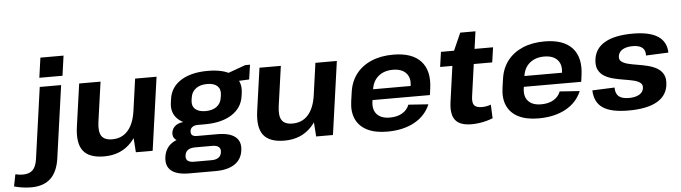

<svg xmlns="http://www.w3.org/2000/svg" viewBox="-198 -987 5005 1412"><g transform="rotate(-5 2305.0 -281.5)"><path d="M-18.4 190.1Q-48.2 190.1 -80.5 185.6Q-112.8 181.1 -143.6 172.5L-126.1 83.9Q-112.2 87.4 -98.7 89.3Q-85.3 91.3 -72.4 91.3Q-23.7 91.3 1.4 66.7Q26.6 42.1 34.5 -12.6L108.4 -540H266.3L191.3 -5.9Q177.3 92.9 125.6 141.5Q74 190.1 -18.4 190.1ZM302.9 -754.4 282.3 -607.4H111.3L132 -754.4Z M516 -247.2Q506 -175 527.6 -142.5Q549.1 -109.9 606.2 -109.9Q677.6 -109.9 721.6 -159.4Q765.7 -208.8 779.1 -301.7L847.4 -382.7L837.4 -312.6Q815.4 -156.5 738.1 -73.2Q660.8 10.1 536.9 10.1Q426.2 10.1 382.1 -46.8Q338 -103.7 355.1 -225L399.5 -540H557.3ZM894.8 0H770.8L759.5 -161.4L812.5 -540H970.8Z M1294.6 -160.5Q1171.9 -160.5 1109.3 -208.6Q1046.6 -256.7 1059.1 -342.8L1062.6 -367.3Q1074.6 -454.4 1150.5 -502.3Q1226.4 -550.1 1349.1 -550.1Q1471.8 -550.1 1534.3 -502.3Q1596.7 -454.4 1584.6 -367.3L1581.2 -342.8Q1568.7 -256.7 1493 -208.6Q1417.3 -160.5 1294.6 -160.5ZM1147 189.1Q1058.1 189.1 1016.5 155Q974.8 120.9 983.8 54.2Q992.8 -11.4 1042.8 -45.8Q1092.7 -80.1 1184.1 -80.1H1380.3Q1469.2 -80.1 1511.4 -46Q1553.6 -12 1544.5 54.2Q1535.5 120.9 1483.5 155Q1431.6 189.1 1342.7 189.1ZM1319.9 106.7Q1386.5 106.7 1394 54.2Q1397.4 28.5 1382.4 15.4Q1367.3 2.3 1334.2 2.3H1208.4Q1140.3 2.3 1132.9 54.2Q1124.4 107.7 1194.1 106.7ZM1135.4 -48.9Q1091.9 -48.9 1069.3 -68.4Q1046.7 -87.9 1050.7 -120.3Q1055.7 -153.8 1082.7 -172.8Q1109.8 -191.8 1155.9 -191.8H1298.6L1294.6 -160.5H1242.2Q1217.8 -160.5 1202.6 -150.1Q1187.5 -139.7 1185 -120.3Q1183 -100 1193.5 -90Q1203.9 -80.1 1229.3 -80.1H1282.7L1278.7 -48.9ZM1307.8 -256.8Q1359.2 -256.8 1390.4 -280Q1421.6 -303.3 1427.5 -345.8L1430.5 -364.8Q1436.4 -407.3 1411.9 -430.8Q1387.4 -454.3 1335.9 -454.3Q1285.5 -454.3 1253.4 -430.8Q1221.2 -407.3 1215.3 -364.8L1212.3 -345.8Q1206.4 -303.7 1231.9 -280.3Q1257.4 -256.8 1307.8 -256.8ZM1461.8 -508.2 1628.1 -568.3H1663.1L1647.4 -460.6L1453.7 -451.7Z M1847 -247.2Q1837 -175 1858.6 -142.5Q1880.1 -109.9 1937.2 -109.9Q2008.6 -109.9 2052.6 -159.4Q2096.7 -208.8 2110.1 -301.7L2178.4 -382.7L2168.4 -312.6Q2146.4 -156.5 2069.1 -73.2Q1991.8 10.1 1867.9 10.1Q1757.2 10.1 1713.1 -46.8Q1669 -103.7 1686.1 -225L1730.5 -540H1888.3ZM2225.8 0H2101.8L2090.5 -161.4L2143.5 -540H2301.8Z M2625.9 10.1Q2538 10.1 2479.4 -19Q2420.9 -48.1 2395.4 -103.3Q2370 -158.4 2381.1 -236.1L2390.9 -303.9Q2401.9 -380.6 2444.6 -435.7Q2487.4 -490.9 2557.2 -520.5Q2627.1 -550.1 2717.6 -550.1Q2857.4 -550.1 2922 -479.3Q2986.6 -408.5 2968 -276.9L2961.6 -230.5H2509.2L2520.4 -309.4H2848L2822.7 -279.1L2826.6 -311Q2835.1 -371 2802.8 -405.2Q2770.5 -439.5 2706 -439.5Q2641.1 -439.5 2599.4 -404.7Q2557.7 -370 2549.2 -308.5L2536.3 -218.8Q2528.4 -158.3 2559.7 -124.8Q2591 -91.3 2654.5 -91.3Q2708.9 -91.3 2746 -113.3Q2783.2 -135.3 2797.6 -173.9L2944.7 -163.7Q2909.5 -80 2826.5 -35Q2743.5 10.1 2625.9 10.1Z M3249.4 10.1Q3162.9 10.1 3129.2 -32.9Q3095.6 -75.9 3108.1 -166.4L3157.4 -518.4L3223.8 -668.4H3336.3L3270.1 -195.8Q3263.1 -148.4 3278.1 -128.8Q3293.1 -109.3 3335.5 -109.3Q3351 -109.3 3367.9 -112.1Q3384.7 -114.9 3401.7 -121.4L3406.2 -20.5Q3385 -11.8 3358.3 -4.7Q3331.7 2.5 3303.8 6.3Q3275.9 10.1 3249.4 10.1ZM3070.3 -540H3454.9L3439.1 -429.8H3054.6Z M3742.9 10.1Q3655 10.1 3596.4 -19Q3537.9 -48.1 3512.4 -103.3Q3487 -158.4 3498.1 -236.1L3507.9 -303.9Q3518.9 -380.6 3561.6 -435.7Q3604.4 -490.9 3674.2 -520.5Q3744.1 -550.1 3834.6 -550.1Q3974.4 -550.1 4039 -479.3Q4103.6 -408.5 4085 -276.9L4078.6 -230.5H3626.2L3637.4 -309.4H3965L3939.7 -279.1L3943.6 -311Q3952.1 -371 3919.8 -405.2Q3887.5 -439.5 3823 -439.5Q3758.1 -439.5 3716.4 -404.7Q3674.7 -370 3666.2 -308.5L3653.3 -218.8Q3645.4 -158.3 3676.7 -124.8Q3708 -91.3 3771.5 -91.3Q3825.9 -91.3 3863 -113.3Q3900.2 -135.3 3914.6 -173.9L4061.7 -163.7Q4026.5 -80 3943.5 -35Q3860.5 10.1 3742.9 10.1Z M4408 10.1Q4279.1 10.1 4218.5 -30.9Q4157.8 -72 4154.7 -160.6L4319.2 -167.3Q4319.2 -123.1 4342.9 -102.3Q4366.6 -81.5 4418 -81.5Q4465.4 -81.5 4494.1 -98Q4522.7 -114.6 4526.7 -143.7Q4530.6 -169.9 4512.8 -184Q4495 -198.2 4463.5 -205.6Q4431.9 -213 4394.1 -219Q4356.3 -225 4318.8 -234Q4281.2 -243 4251.5 -260.5Q4221.7 -278.1 4206.2 -308.6Q4190.6 -339.2 4197.6 -388.7Q4209.2 -468.4 4282.4 -509.5Q4355.6 -550.6 4488 -550.6Q4609.9 -550.6 4671.9 -510Q4733.9 -469.5 4736 -388.8L4570 -381.7Q4573 -419.3 4549.7 -439.2Q4526.5 -459 4479 -459Q4432.2 -459 4403.7 -442.2Q4375.3 -425.4 4370.9 -394.9Q4366.9 -368.6 4384.7 -354.5Q4402.5 -340.4 4434.1 -332.7Q4465.6 -325 4503.4 -319.1Q4541.2 -313.1 4578.5 -303.8Q4615.8 -294.5 4645.9 -277Q4675.9 -259.4 4691.4 -228.9Q4706.9 -198.4 4699.9 -148.8Q4688.4 -70.6 4614.6 -30.2Q4540.9 10.1 4408 10.1Z"/></g></svg>

Font: Pathway Extreme 8pt Thin
Style: Italic
Weight: 100
Italic angle: -8°
Designer: Eduardo Rodriguez Tunni
Foundry: Eduardo Rodriguez Tunni
Version: Version 1.000